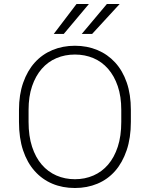

<svg xmlns="http://www.w3.org/2000/svg" viewBox="-20 -935 750 961"><path d="M355 6Q293 6 242 -15.5Q191 -37 153.5 -79Q116 -121 95.5 -182.5Q75 -244 75 -325V-385Q75 -461 96 -521Q117 -581 154 -622Q191 -663 242.5 -684.5Q294 -706 355 -706Q416 -706 467.5 -684.5Q519 -663 556.5 -622Q594 -581 614.5 -521.5Q635 -462 635 -385V-325Q635 -245 614 -183Q593 -121 556 -79Q519 -37 467.5 -15.5Q416 6 355 6ZM355 -38Q405 -38 447.5 -56.5Q490 -75 521 -111Q552 -147 569.5 -200.5Q587 -254 587 -325V-385Q587 -452 569.5 -503.5Q552 -555 521 -590.5Q490 -626 447.5 -644Q405 -662 355 -662Q305 -662 262.5 -644Q220 -626 189 -590.5Q158 -555 140.5 -503.5Q123 -452 123 -385V-325Q123 -254 140.5 -200.5Q158 -147 189 -111Q220 -75 262.5 -56.5Q305 -38 355 -38ZM363 -915H425L299 -765H249ZM515 -915H579L441 -765H389Z"/></svg>

Font: PT Root UI Light
Style: Regular
Weight: 300
Designer: Vitaly Kuzmin
Foundry: ParaType Ltd.
Version: Version 2.000G